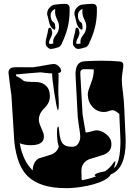

<svg xmlns="http://www.w3.org/2000/svg" viewBox="-20 -979 680 993"><path d="M319 -6Q188 -6 124 -67Q68 -120 54 -246L39 -487Q33 -526 24 -601Q23 -629 53 -631Q64 -632 82.5 -631.5Q101 -631 120 -631Q139 -631 150 -631Q161 -632 183.5 -636Q206 -640 228 -644Q250 -648 259 -648Q271 -648 283 -637Q295 -626 296 -614V-612Q296 -604 281 -601L283 -594Q283 -586 283 -572.5Q283 -559 282 -541Q281 -505 282 -487Q283 -473 283.5 -461.5Q284 -450 284 -441Q284 -410 279 -408Q272 -424 260 -504Q248 -584 250 -599Q240 -599 214 -602Q203 -604 194 -604.5Q185 -605 178 -604Q159 -602 129.5 -600Q100 -598 62 -594L64 -585Q80 -580 101 -562Q106 -558 122.5 -556.5Q139 -555 165 -555Q197 -555 217.5 -536Q238 -517 238 -482Q238 -447 210 -420Q179 -391 181 -355Q182 -345 188 -330Q194 -315 200.5 -300.5Q207 -286 207 -276Q210 -228 139 -228Q108 -228 82 -238Q99 -145 149 -98Q151 -143 181 -160L240 -178Q275 -189 284 -221Q276 -244 275 -283V-298Q275 -324 282 -325Q284 -324 286 -301Q289 -261 301 -241Q309 -229 323.5 -224Q338 -219 357 -220Q375 -221 385 -237Q395 -253 395 -272Q395 -283 392 -302.5Q389 -322 386 -342.5Q383 -363 382 -375L371 -586Q367 -659 416 -662Q464 -665 503 -665Q531 -665 555 -664Q579 -663 599 -661Q617 -660 618 -644Q618 -633 614 -608.5Q610 -584 610 -567Q610 -542 615.5 -503Q621 -464 623 -411L627 -321Q630 -266 630 -247Q630 -107 553 -77Q544 -60 519 -47Q494 -34 462.5 -25.5Q431 -17 401 -12.5Q371 -8 353 -7Q344 -6 335.5 -6Q327 -6 319 -6ZM403 -47Q441 -53 477 -67Q472 -68 470 -72Q470 -84 523 -93Q536 -102 547 -112.5Q558 -123 566 -136Q568 -138 570 -141Q572 -144 576 -147Q577 -139 575 -129.5Q573 -120 569 -109Q603 -133 603 -254Q603 -270 597 -390Q589 -396 580 -402.5Q571 -409 561 -409Q555 -409 542.5 -404.5Q530 -400 523 -400Q486 -398 461 -423.5Q436 -449 434 -487Q433 -498 438 -513.5Q443 -529 451 -550Q459 -570 462 -586.5Q465 -603 465 -615V-620Q456 -621 442.5 -621Q429 -621 412 -621Q399 -620 396 -609Q395 -605 396 -585L407 -388Q409 -372 413.5 -348.5Q418 -325 423 -294H426Q436 -294 453.5 -299.5Q471 -305 478 -305Q496 -305 513.5 -295.5Q531 -286 543.5 -270.5Q556 -255 556 -237Q559 -196 517 -179L440 -155Q401 -137 401 -95Q401 -70 402 -58Q403 -46 403 -47ZM385 -726Q379 -726 375 -728Q359 -739 358 -749Q358 -751 357.5 -753.5Q357 -756 357 -758Q357 -769 362 -787.5Q367 -806 371 -829Q372 -834 377 -836H378Q387 -836 390 -816Q390 -815 390.5 -813.5Q391 -812 391 -810Q391 -803 388.5 -796.5Q386 -790 384 -785Q378 -774 376 -767.5Q374 -761 374 -757Q374 -751 385 -752L397 -754Q396 -757 396 -760Q396 -763 396 -765Q396 -773 399.5 -781Q403 -789 413 -802Q424 -815 426 -837V-844Q426 -856 422 -865Q414 -882 410.5 -892Q407 -902 407 -906Q406 -910 406 -913.5Q406 -917 406 -921Q406 -924 406 -927.5Q406 -931 407 -933Q398 -930 390.5 -921.5Q383 -913 383 -899Q383 -873 399 -863Q405 -860 406 -847Q407 -843 407 -840Q407 -837 407 -834Q407 -823 400 -826Q383 -835 376 -860Q371 -884 368 -894Q365 -904 365 -902Q363 -923 376 -938Q389 -953 404 -955Q421 -957 433 -958Q445 -959 454 -959Q458 -959 461.5 -959Q465 -959 467 -958Q479 -955 481 -940V-913Q480 -870 469 -829.5Q458 -789 441 -756V-752H440Q432 -738 424 -735Q397 -726 385 -726ZM244 -726Q238 -726 234 -728Q218 -739 217 -749Q217 -751 216.5 -753.5Q216 -756 216 -758Q216 -769 221 -787.5Q226 -806 230 -829Q231 -834 236 -836H237Q246 -836 249 -816Q249 -815 249.5 -813.5Q250 -812 250 -810Q250 -803 247.5 -796.5Q245 -790 243 -785Q237 -774 235 -767.5Q233 -761 233 -757Q233 -751 244 -752L256 -754Q255 -757 255 -760Q255 -763 255 -765Q255 -773 258.5 -781Q262 -789 272 -802Q283 -815 285 -837V-844Q285 -856 281 -865Q273 -882 269.5 -892Q266 -902 266 -906Q265 -910 265 -913.5Q265 -917 265 -921Q265 -924 265 -927.5Q265 -931 266 -933Q257 -930 249.5 -921.5Q242 -913 242 -899Q242 -873 258 -863Q264 -860 265 -847Q266 -843 266 -840Q266 -837 266 -834Q266 -823 259 -826Q242 -835 235 -860Q230 -884 227 -894Q224 -904 224 -902Q222 -923 235 -938Q248 -953 263 -955Q280 -957 292 -958Q304 -959 313 -959Q317 -959 320.5 -959Q324 -959 326 -958Q338 -955 340 -940V-913Q339 -870 328 -829.5Q317 -789 300 -756V-752H299Q291 -738 283 -735Q256 -726 244 -726Z"/></svg>

Font: Moo Lah Lah
Style: Regular
Weight: 400
Designer: Robert E. Leuschke
Foundry: Robert E. Leuschke
Version: Version 1.010; ttfautohint (v1.8.3)